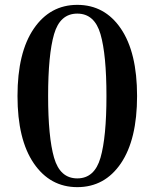

<svg xmlns="http://www.w3.org/2000/svg" viewBox="-20 -758 637 790"><path d="M298 12Q186 12 119 -86Q52 -184 52 -363Q52 -542 119 -640Q186 -738 298 -738Q411 -738 477.5 -640Q544 -542 544 -363Q544 -184 477.5 -86Q411 12 298 12ZM298 -24Q369 -24 393.5 -109Q418 -194 418 -363Q418 -533 393.5 -617.5Q369 -702 298 -702Q227 -702 202.5 -617.5Q178 -533 178 -363Q178 -194 202.5 -109Q227 -24 298 -24Z"/></svg>

Font: Zen Old Mincho Black
Style: Regular
Weight: 900
Designer: Yoshimichi Ohira
Foundry: Positype
Version: Version 1.001